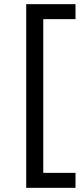

<svg xmlns="http://www.w3.org/2000/svg" viewBox="-20 -760 386 923"><path d="M343 71V143H106V-740H343V-668H188V71Z"/></svg>

Font: Inria Sans
Style: Regular
Weight: 400
Designer: Black Foundry Team
Foundry: Black Foundry
Version: Version 1.2; ttfautohint (v1.8.3)